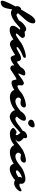

<svg xmlns="http://www.w3.org/2000/svg" viewBox="2070 -3122 1082 5779"><g transform="rotate(90 2611.5 -233.0)"><path d="M4.9 -59.1Q-2.9 -16.6 -9.5 25.6Q-16.1 67.9 -25.4 106.4Q-34.7 145 -48.6 178.2Q-62.5 211.4 -85 235.4Q-134.3 287.6 -222.2 287.6Q-235.8 287.6 -244.6 277.3Q-260.3 258.8 -257.3 235.1Q-254.4 211.4 -238.8 167.5Q-223.1 123.5 -199.2 70.6Q-175.3 17.6 -145.5 -42L-82.5 -162.1Q-93.3 -187.5 -93.3 -207.5Q-93.3 -227.5 -86.4 -247.6Q-79.6 -267.6 -67.4 -285.2Q-39.6 -326.7 -5.4 -326.7Q1 -326.7 7.8 -325.2Q135.7 -542 154.8 -572.3L181.6 -614.3Q256.8 -725.1 324.2 -747.1Q347.2 -754.4 371.1 -754.4Q395 -754.4 410.4 -737.8Q425.8 -721.2 425.8 -685.1Q425.8 -582 310.5 -448.2L183.6 -307.6Q149.9 -271 119.1 -232.4Q135.3 -213.9 148.9 -200.4Q162.6 -187 171.6 -187Q180.7 -187 198.2 -193.1Q215.8 -199.2 238.5 -209.5Q261.2 -219.7 287.1 -233.2Q313 -246.6 337.4 -260.7Q391.1 -292 414.6 -312Q455.6 -346.7 479 -346.7Q496.1 -346.7 503.9 -338.9Q516.6 -326.2 516.6 -308.8Q516.6 -291.5 497.8 -260.5Q479 -229.5 447 -197Q415 -164.6 373 -132.8Q331.1 -101.1 284.4 -76.4Q237.8 -51.8 189.7 -36.4Q141.6 -21 99.6 -21Q57.6 -21 4.9 -59.1Z M388.7 -161.1Q379.4 -161.1 370.4 -165.5Q361.3 -169.9 353.5 -179.7Q336.4 -201.2 336.4 -238.3Q336.4 -277.8 383.8 -336.9Q429.7 -394 490.7 -435.5Q556.2 -480.5 603 -480.5Q644.5 -480.5 659.2 -457L666 -446.3Q673.8 -434.1 681.6 -434.1Q689.5 -434.1 706.1 -435.5L775.4 -440.4Q791.5 -441.9 800.8 -441.9Q810.1 -441.9 822 -435.3Q834 -428.7 843.3 -418Q863.8 -393.6 863.8 -364.3Q863.8 -334 796.9 -269L764.6 -236.8Q730 -201.2 730 -191.9Q730 -182.6 738.8 -175.5Q747.6 -168.5 757.8 -168.5Q768.1 -168.5 781 -174.1Q793.9 -179.7 813 -190.7Q832 -201.7 856.4 -217.3Q923.3 -261.2 945.8 -277.8L986.3 -306.6Q1027.8 -335.9 1045.4 -335.9Q1063 -335.9 1074.2 -328.4Q1085.4 -320.8 1085.4 -302.2Q1085.4 -283.7 1066.4 -252.4Q1047.4 -221.2 1025.1 -198.2Q1002.9 -175.3 981.9 -155.8Q960.9 -136.2 932.4 -113.5Q903.8 -90.8 869.1 -67.6Q834.5 -44.4 795.9 -25.9Q708.5 16.6 635.3 16.6Q528.3 16.6 504.9 -38.6Q497.6 -55.2 497.6 -75.7Q497.6 -96.2 505.4 -119.9Q513.2 -143.6 525.9 -167Q551.3 -213.4 585.9 -249Q615.2 -279.8 615.2 -285.6Q615.2 -294.9 604.7 -297.4Q594.2 -299.8 573.7 -299.8Q564.9 -299.8 536.1 -274.4L488.3 -230.5Q412.1 -161.1 388.7 -161.1Z M1844.2 -366.7Q1859.9 -366.7 1859.9 -340.3Q1859.9 -294.9 1796.4 -222.7L1768.6 -194.3Q1642.1 -67.9 1530.3 -25.9Q1460.9 0 1430.7 -28.3Q1405.8 -52.2 1391.1 -105.5L1379.4 -147.9L1275.4 -84L1215.3 -49.8Q1107.9 8.8 1054.2 8.8Q985.4 8.8 939.5 -44.4Q895.5 -94.7 895.5 -161.1Q895.5 -226.6 947.8 -277.8Q1022.5 -351.1 1183.6 -412.1Q1335.9 -469.2 1429.7 -469.2Q1461.4 -469.2 1461.4 -438Q1461.4 -416.5 1453.1 -405.8Q1444.8 -395 1418.9 -383.8L1357.4 -357.4Q1220.7 -300.3 1157.2 -238.8Q1139.2 -221.7 1139.2 -205.6Q1139.2 -189.5 1165 -189.5Q1190.4 -189.5 1283.2 -244.1L1323.7 -268.1Q1418 -324.7 1481.4 -324.7Q1535.2 -324.7 1552.7 -277.3Q1557.1 -264.6 1561 -251.7Q1564.9 -238.8 1568.8 -228.5Q1577.6 -204.6 1584.7 -204.6Q1591.8 -204.6 1605 -211.7Q1618.2 -218.8 1634 -229.7Q1649.9 -240.7 1667 -253.9L1726.1 -301.3Q1804.7 -366.7 1844.2 -366.7Z M2286.6 -262.2Q2286.6 -217.8 2312.5 -217.8Q2376 -217.8 2477.5 -303.7L2490.7 -314.9Q2530.3 -341.3 2554.9 -341.3Q2579.6 -341.3 2586.2 -334Q2592.8 -326.7 2592.8 -310.5Q2592.8 -274.4 2556.2 -233.9Q2501.5 -167.5 2406.2 -107.9Q2295.9 -38.6 2208.5 -38.6Q2147.5 -38.6 2131.8 -106.4Q2127.4 -124 2125.5 -140.1Q2120.6 -179.2 2115.2 -183.6Q2109.9 -188 2094 -182.9Q2078.1 -177.7 2056.4 -165.8Q2034.7 -153.8 2008.3 -136.7Q1868.7 -43.9 1847.7 -30.8Q1797.4 0.5 1779.8 0.5Q1762.2 0.5 1745.4 -6.8Q1728.5 -14.2 1715.8 -25.4Q1689.5 -50.3 1689.5 -76.2Q1689.5 -224.1 1753.9 -335Q1796.9 -409.7 1859.4 -438.5Q1891.1 -453.6 1927.7 -453.6Q1994.6 -453.6 1994.6 -409.7Q1994.6 -382.8 1962.9 -321.8L1948.2 -293Q1932.6 -263.2 1933.1 -259.3Q1936 -244.6 1946.3 -244.6Q1957.5 -244.6 1979.5 -261.2L2069.3 -328.1L2114.3 -359.4Q2191.9 -410.2 2228.5 -410.2Q2248 -410.2 2264.2 -394.5Q2293.9 -366.2 2293.9 -345.2Q2293.9 -338.4 2292.7 -328.6Q2291.5 -318.8 2290 -307.6L2288.1 -284.7Q2286.6 -272.9 2286.6 -262.2Z M3185.5 -314.9Q3185.5 -292 3125.5 -226.1Q3064 -159.2 3004.9 -117.2Q2890.6 -32.2 2751.5 -1Q2698.7 11.2 2651.6 11.2Q2604.5 11.2 2573.5 3.2Q2542.5 -4.9 2517.8 -18.3Q2493.2 -31.7 2475.1 -49.3Q2457 -66.9 2444.8 -86.4Q2420.9 -124.5 2420.9 -156.7Q2420.9 -189 2428 -213.4Q2435.1 -237.8 2447.8 -259.8Q2492.2 -339.8 2626.5 -401.4Q2732.4 -450.7 2828.6 -465.3Q2870.1 -471.7 2887.7 -471.7Q2905.3 -471.7 2917.2 -468Q2929.2 -464.4 2938 -458Q2957.5 -443.8 2957.5 -419.4Q2957.5 -395 2944.8 -373.3Q2932.1 -351.6 2912.6 -336.9Q2874.5 -308.6 2827.6 -308.6Q2763.7 -308.6 2722.2 -325.2Q2693.4 -314.9 2673.3 -287.6Q2656.7 -265.1 2656.7 -247.3Q2656.7 -229.5 2664.8 -212.6Q2672.9 -195.8 2687.5 -182.6Q2719.7 -154.3 2765.1 -154.3Q2870.6 -154.3 3010.7 -266.1L3055.2 -300.8Q3125.5 -354.5 3155.5 -354.5Q3185.5 -354.5 3185.5 -314.9Z M3355.5 -563.5Q3324.7 -589.8 3324.7 -630.9Q3324.7 -693.8 3430.2 -724.6Q3465.8 -735.4 3488.8 -735.4Q3511.7 -735.4 3523.2 -730.2Q3534.7 -725.1 3542 -716.8Q3556.6 -700.2 3556.6 -682.9Q3556.6 -665.5 3552.5 -651.4Q3548.3 -637.2 3540.5 -622.1Q3532.7 -606.9 3521.5 -591.8Q3510.3 -576.7 3496.1 -564.7Q3481.9 -552.7 3465.3 -545.2Q3448.7 -537.6 3428.2 -537.6Q3407.7 -537.6 3388.7 -544.4Q3369.6 -551.3 3355.5 -563.5ZM3096.7 -44.9Q3033.7 -106 3033.7 -180.7Q3033.7 -249.5 3074.7 -320.3Q3112.3 -384.3 3170.4 -427.7Q3228.5 -471.2 3278.3 -471.2Q3349.6 -471.2 3354.5 -431.2Q3356 -418.9 3356 -402.8Q3356 -386.7 3348.4 -366Q3340.8 -345.2 3328.9 -324.5Q3316.9 -303.7 3302.5 -283.9Q3288.1 -264.2 3274.9 -248Q3249.5 -217.3 3234.4 -203.6Q3234.4 -187 3259.3 -169.4Q3282.7 -152.8 3299.1 -152.8Q3315.4 -152.8 3337.6 -160.6Q3359.9 -168.5 3383.5 -181.6Q3407.2 -194.8 3431.9 -211.9Q3456.5 -229 3480.5 -247.1L3569.8 -316.9Q3623 -355.5 3656.2 -355.5Q3669.4 -355.5 3676.5 -345.9Q3683.6 -336.4 3683.6 -323.7Q3683.6 -311 3670.9 -288.8Q3658.2 -266.6 3636 -239.7Q3613.8 -212.9 3584 -183.6Q3554.2 -154.3 3519.5 -126Q3484.9 -97.7 3447.5 -72Q3410.2 -46.4 3373 -27.1Q3335.9 -7.8 3300.8 3.7Q3265.6 15.1 3231.7 15.1Q3197.8 15.1 3161.4 -1.2Q3125 -17.6 3096.7 -44.9Z M3879.9 -475.6Q3884.8 -465.8 3884.8 -450Q3884.8 -434.1 3868.7 -414.1Q3881.3 -400.9 3901.1 -383.5Q3920.9 -366.2 3939.5 -345.7Q3984.4 -295.4 3984.4 -249.5Q3984.4 -219.2 3942.9 -175.8Q3930.2 -162.1 3915 -150.4Q3965.8 -169.9 4037.1 -228L4094.2 -274.9Q4144 -316.4 4160.9 -322.8Q4177.7 -329.1 4191.4 -329.1Q4205.1 -329.1 4218 -322.3Q4231 -315.4 4231 -300Q4231 -284.7 4226.1 -270.3Q4221.2 -255.9 4214.4 -243.7Q4204.6 -226.1 4186 -207.5Q4134.8 -159.2 4086.7 -118.9Q4038.6 -78.6 3987.3 -49.8Q3878.9 10.7 3747.1 10.7Q3673.3 10.7 3619.1 -26.9Q3596.7 -42.5 3584.7 -59.3Q3572.8 -76.2 3572.8 -85.7Q3572.8 -95.2 3579.1 -105.7Q3585.4 -116.2 3596.2 -127.4Q3606.9 -138.7 3620.8 -149.9Q3634.8 -161.1 3649.4 -169.9Q3683.6 -189.9 3700.4 -189.9Q3717.3 -189.9 3726.1 -185.8Q3734.9 -181.6 3742.2 -176.8Q3762.2 -163.1 3770.5 -163.1Q3790.5 -163.1 3790.5 -190.4Q3790.5 -215.8 3763.7 -251.5Q3752.9 -266.1 3741.2 -280.3Q3729.5 -294.4 3721.7 -308.1Q3706.1 -290 3682.6 -271L3635.3 -231Q3585.9 -188.5 3543.9 -190.4Q3519.5 -192.4 3519.5 -244.6Q3519.5 -253.9 3521 -262.7Q3523.4 -277.8 3550.8 -299.3Q3578.1 -320.8 3590.6 -328.9Q3603 -336.9 3611.8 -343.3L3663.6 -378.4Q3663.6 -428.2 3721.2 -469.7Q3775.9 -508.8 3829.6 -508.8Q3863.8 -508.8 3879.9 -475.6Z M4846.2 -314.9Q4846.2 -292 4786.1 -226.1Q4724.6 -159.2 4665.5 -117.2Q4551.3 -32.2 4412.1 -1Q4359.4 11.2 4312.3 11.2Q4265.1 11.2 4234.1 3.2Q4203.1 -4.9 4178.5 -18.3Q4153.8 -31.7 4135.7 -49.3Q4117.7 -66.9 4105.5 -86.4Q4081.5 -124.5 4081.5 -156.7Q4081.5 -189 4088.6 -213.4Q4095.7 -237.8 4108.4 -259.8Q4152.8 -339.8 4287.1 -401.4Q4393.1 -450.7 4489.3 -465.3Q4530.8 -471.7 4548.3 -471.7Q4565.9 -471.7 4577.9 -468Q4589.8 -464.4 4598.6 -458Q4618.2 -443.8 4618.2 -419.4Q4618.2 -395 4605.5 -373.3Q4592.8 -351.6 4573.2 -336.9Q4535.2 -308.6 4488.3 -308.6Q4424.3 -308.6 4382.8 -325.2Q4354 -314.9 4334 -287.6Q4317.4 -265.1 4317.4 -247.3Q4317.4 -229.5 4325.4 -212.6Q4333.5 -195.8 4348.1 -182.6Q4380.4 -154.3 4425.8 -154.3Q4531.2 -154.3 4671.4 -266.1L4715.8 -300.8Q4786.1 -354.5 4816.2 -354.5Q4846.2 -354.5 4846.2 -314.9Z M5250 -300.8Q5250 -274.4 5294.9 -274.4Q5328.1 -274.4 5381.8 -306.6L5420.9 -328.1Q5439 -338.4 5452.4 -338.4Q5465.8 -338.4 5473.6 -330.1Q5481.4 -321.8 5481.4 -307.1Q5481.4 -292.5 5471.7 -273.2Q5461.9 -253.9 5444.8 -232.7Q5427.7 -211.4 5404.8 -190.7Q5381.8 -169.9 5355.5 -153.3Q5296.9 -116.7 5246.6 -116.7Q5193.4 -116.7 5161.6 -134.8Q5151.9 -140.6 5142.6 -147Q5090.3 -87.4 4991.2 -37.6Q4885.7 15.1 4807.1 15.1Q4724.6 15.1 4676.8 -49.8Q4638.2 -102.5 4638.2 -156.7Q4638.2 -234.9 4721.7 -305.7Q4783.2 -357.4 4840.6 -384.3Q4897.9 -411.1 4944.3 -425.8Q5042.5 -456.5 5121.1 -456.5Q5156.2 -456.5 5183.8 -443.1Q5211.4 -429.7 5224.6 -416Q5255.9 -385.3 5255.9 -337.4Q5255.9 -323.2 5252.9 -315.4Q5250 -307.6 5250 -300.8ZM4850.6 -208.5 4850.1 -207V-206.5Q4850.1 -185.5 4859.4 -179.2Q4881.8 -165.5 4906.7 -172.1Q4931.6 -178.7 4954.1 -188.5Q5009.8 -212.4 5054.7 -249Q5046.9 -264.6 5046.9 -281.2Q5046.9 -316.4 5077.6 -351.6Q5038.6 -351.6 4972.2 -314.9Q4898.9 -274.4 4862.3 -231.4Q4850.6 -216.8 4850.6 -208.5Z"/></g></svg>

Font: Sarina
Style: Regular
Weight: 400
Designer: James Grieshaber
Foundry: James Grieshaber
Version: Version 1.001